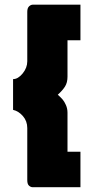

<svg xmlns="http://www.w3.org/2000/svg" viewBox="-20 -760 414 811"><path d="M265.1 -589.8V-436Q265.1 -411.1 254.6 -394.5Q244.1 -377.9 224.1 -359.9Q236.8 -348.6 244.4 -339.8Q252 -331.1 258.5 -316.2Q265.1 -301.3 265.1 -284.2V-119.1H319.8V30.8H118.2Q109.9 30.8 102.5 24.2Q95.2 17.6 95.2 1V-219.2Q95.2 -248.5 76.7 -269.8Q58.1 -291 35.2 -295.9V-425.8Q56.2 -425.8 75.7 -449.7Q95.2 -473.6 95.2 -501V-710Q95.2 -726.1 102.8 -733.2Q110.4 -740.2 118.2 -740.2H319.8V-589.8Z"/></svg>

Font: Rawline Black
Style: Regular
Weight: 900
Designer: Matt McInerney, Pablo Impallari, Rodrigo Fuenzalida
Foundry: Matt McInerney, Pablo Impallari, Rodrigo Fuenzalida
Version: Version 4.020;PS 004.020;hotconv 1.0.88;makeotf.lib2.5.64775